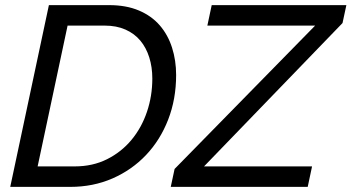

<svg xmlns="http://www.w3.org/2000/svg" viewBox="-20 -730 1373 750"><path d="M171 -710H406Q473 -710 522.5 -689Q572 -668 604 -631Q636 -594 652 -544Q668 -494 668 -437Q668 -343 637 -263Q606 -183 550.5 -124.5Q495 -66 419.5 -33Q344 0 255 0H20ZM272 -80Q342 -80 398 -108Q454 -136 493.5 -183.5Q533 -231 554 -293Q575 -355 575 -423Q575 -468 563 -506Q551 -544 528 -571.5Q505 -599 470 -614.5Q435 -630 389 -630H244L127 -80ZM662 -70 1211 -630H790L807 -710H1333L1318 -640L777 -80H1199L1182 0H647Z"/></svg>

Font: PTCRaleway Medium
Style: Italic
Weight: 500
Italic angle: -12°
Designer: Matt McInerney, Pablo Impallari, Rodrigo Fuenzalida
Foundry: Matt McInerney, Pablo Impallari, Rodrigo Fuenzalida
Version: Version 3.000g; ttfautohint (v1.5) -l 8 -r 28 -G 28 -x 14 -D